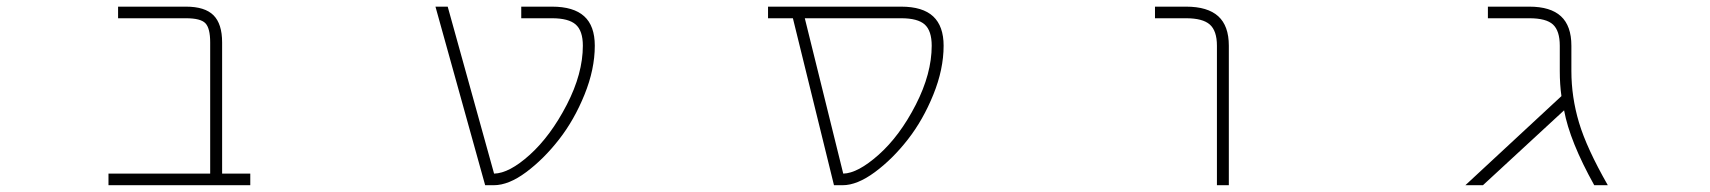

<svg xmlns="http://www.w3.org/2000/svg" viewBox="-20 -544 5040 566"><path d="M599.6 -418.9Q599.6 -460.9 585.4 -475.6Q571.3 -490.2 528.3 -490.2H328.1V-524.4H528.3Q584 -524.4 609.4 -499Q634.8 -473.6 634.8 -418.9V-32.2H717.8V2H299.8V-32.2H599.6Z M1607.4 -524.4Q1670.9 -524.4 1702.1 -496.1Q1733.4 -467.8 1733.4 -409.2Q1733.4 -339.8 1703.1 -265.1Q1672.9 -190.4 1627.9 -132.8Q1583 -75.2 1531.2 -36.6Q1479.5 2 1435.5 2H1410.2L1263.7 -524.4H1299.8L1436.5 -32.2Q1481.4 -33.2 1542 -87.9Q1603.5 -143.6 1650.9 -235.4Q1698.2 -327.1 1698.2 -409.2Q1698.2 -453.1 1677.2 -471.7Q1656.2 -490.2 1607.4 -490.2H1516.6V-524.4Z M2352.5 -490.2 2465.8 -32.2Q2508.8 -33.2 2570.3 -87.9Q2632.8 -143.6 2679.7 -235.4Q2726.6 -327.1 2726.6 -409.2Q2726.6 -453.1 2706.1 -471.7Q2685.5 -490.2 2636.7 -490.2ZM2761.7 -409.2Q2761.7 -339.8 2731.4 -265.1Q2701.2 -190.4 2656.2 -132.8Q2611.3 -75.2 2559.1 -36.6Q2506.8 2 2463.9 2H2438.5L2317.4 -490.2H2244.1V-524.4H2636.7Q2700.2 -524.4 2731 -495.6Q2761.7 -466.8 2761.7 -409.2Z M3476.6 -490.2H3384.8V-524.4H3476.6Q3540 -524.4 3571.3 -496.1Q3602.5 -467.8 3602.5 -409.2V2H3567.4V-409.2Q3567.4 -453.1 3546.4 -471.7Q3525.4 -490.2 3476.6 -490.2Z M4612.3 -335Q4612.3 -257.8 4634.8 -182.6Q4657.2 -107.4 4719.7 2H4679.7Q4607.4 -127.9 4590.8 -218.8L4351.6 2H4299.8L4583 -260.7Q4578.1 -294.9 4578.1 -335V-409.2Q4578.1 -453.1 4558.1 -471.7Q4538.1 -490.2 4488.3 -490.2H4366.2V-524.4H4488.3Q4550.8 -524.4 4581.5 -496.1Q4612.3 -467.8 4612.3 -409.2Z"/></svg>

Font: GenEi Gothic M ExtraLight
Style: Regular
Weight: 200
Designer: o_tamon (Modified); [Source Han Sans]
Ryoko NISHIZUKA  (kana & ideographs); Paul D. Hunt (Latin, Greek & Cyrillic); Wenl
Version: Version 1.1a;Original Version 1.004